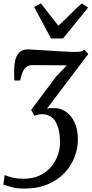

<svg xmlns="http://www.w3.org/2000/svg" viewBox="-20 -857 538 1124"><path d="M123.5 247Q77.5 247 49.8 239Q22 231 -0.5 224L7 168Q31.5 178 58 183.8Q84.5 189.5 116.5 189.5Q172 189.5 212.8 170Q253.5 150.5 279.8 118.8Q306 87 318.8 49.8Q331.5 12.5 331.5 -23Q331.5 -99.5 305.5 -144Q279.5 -188.5 225 -188.5Q203 -188.5 181 -179L162.5 -214L310.5 -411L371.5 -474.5Q321.5 -475 271 -475.2Q220.5 -475.5 170.5 -476Q144.5 -476 130.2 -461.5Q116 -447 109 -426Q102 -405 97.5 -385.5H64.5Q63 -396.5 63 -412Q63 -427.5 63 -449Q63 -473.5 68.5 -501.2Q74 -529 91.5 -548.5Q109 -568 145 -568Q192.5 -565.5 245 -562Q297.5 -558.5 345 -555.8Q392.5 -553 424.5 -553Q442 -553 453.2 -555.5Q464.5 -558 474 -566.5L497 -541L254 -220Q264.5 -224.5 277.5 -224.2Q290.5 -224 301.5 -224Q335 -224 365.8 -203Q396.5 -182 416.2 -141Q436 -100 436 -41Q436 13 415.8 64.5Q395.5 116 355.8 157.2Q316 198.5 257.8 222.8Q199.5 247 123.5 247ZM180 -816 219.5 -837Q244.5 -805 270 -772Q295.5 -739 321.5 -706.5Q358.5 -739 390 -772Q421.5 -805 459 -837L496 -812.5L349 -632H278.5Z"/></svg>

Font: Merriweather
Style: Italic
Weight: 400
Italic angle: -7.8°
Designer: Eben Sorkin
Foundry: Eben Sorkin
Version: Version 2.100